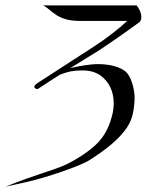

<svg xmlns="http://www.w3.org/2000/svg" viewBox="-24 -643 575 712"><path d="M313.6 -403.8C276.9 -399.9 255.4 -394.5 236.8 -390.6L344.4 -457C388.9 -486.3 469.5 -543 495.2 -562.5C497 -565.4 498.1 -567.9 499.1 -571.3C499.9 -574.2 500.2 -577.2 500.2 -580.2C500.2 -601.7 482.7 -623 482.7 -623H136C168.4 -607.4 185 -565.4 270.9 -565.4H447.7C411.2 -531.2 361.2 -494.1 324 -470.2L115.6 -335.4C107.8 -330.1 104.2 -325.7 103.2 -322.3C101.7 -316.4 109.5 -313 113.9 -313C115.4 -313 116 -313.5 117 -313.5C148 -334.5 197.4 -365.7 198.5 -366.2C213 -371.1 234.4 -381.8 281.3 -381.8C310.1 -381.8 331.9 -375.5 351 -361.3C380.9 -338.6 397.7 -302.7 397.7 -260.1C397.7 -244.9 395.6 -228.9 391.2 -212.4C383.3 -183.1 370.6 -148.4 341.6 -116.7C313.1 -85 256.7 -49.3 217.2 -31.2C162.9 -7.3 113.5 2 -3.7 49.3L77.8 31.2C148 15.6 279.6 -29.3 310.3 -50.8C328.8 -63.5 403.1 -107.4 445.1 -167.5C455.5 -182.6 462.8 -199.2 467.3 -215.8C471.7 -232.3 475.2 -262.2 475.2 -278.8C475.2 -315.2 461.6 -360.5 442.2 -377.4C420.7 -395.5 381.3 -405.3 339.8 -405.3C331 -405.3 322.6 -404.8 313.6 -403.8Z"/></svg>

Font: Pierce
Style: Oblique
Weight: 400
Italic angle: -15°
Version: Version 0.2.0